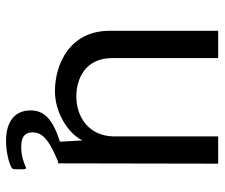

<svg xmlns="http://www.w3.org/2000/svg" viewBox="-72 -486 725 620"><g transform="rotate(90 290.0 -175.5)"><path d="M515 105C504 110 482 118 454 118C421 118 407 106 407 81C407 48 434 27 501 -1H507L508 -518H420V-181C419 -101 358 -60 291 -60C235 -60 167 -88 167 -176V-518H79V-167C79 -39 187 9 273 9C341 10 411 -33 433 -80L437 -7C358 18 336 48 336 88C336 136 369 167 434 167C470 167 504 158 519 150C524 147 526 145 526 139V110C526 103 523 100 515 105Z"/></g></svg>

Font: United Sans
Style: Regular
Weight: 400
Designer: Pablo Impallari, Rodrigo Fuenzalida (Modified by Dan O. Williams)
Version: Version 1.000;PS 001.000;hotconv 1.0.88;makeotf.lib2.5.64775